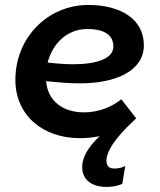

<svg xmlns="http://www.w3.org/2000/svg" viewBox="-20 -547 646 774"><path d="M303 10C330 10 356 7 382 2C347 34 320 71 313 108C304 162 333 201 396 206C420 208 449 205 473 194L485 122C470 130 452 134 435 132C416 131 406 116 410 90C420 36 480 -24 525 -66L529 -70L469 -147C433 -117 378 -94 319 -94C232 -94 172 -141 166 -220C212 -215 258 -211 302 -211C451 -211 560 -263 560 -365C560 -470 466 -527 336 -527C172 -527 42 -395 42 -225C42 -85 149 10 303 10ZM172 -295C193 -374 252 -430 332 -430C402 -430 437 -405 437 -359C437 -310 368 -288 275 -288C241 -288 206 -291 172 -295Z"/></svg>

Font: Fixel Display 20240404 SemiBold
Style: Italic
Weight: 600
Italic angle: -10°
Designer: AlfaBravo + MacPaw
Foundry: Kyrylo Tkachov, Marchela Mozhyna, Serhii Makarenko, Maria Weinstein, Zakhar Kryvoshyya
Version: Version 1.211;Glyphs 3.2 (3225)